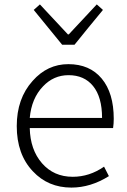

<svg xmlns="http://www.w3.org/2000/svg" viewBox="-20 -838 578 871"><path d="M304 13Q198 13 129 -61Q56 -138 56 -266Q56 -391 128 -471Q195 -547 290 -547Q387 -547 441.5 -481.5Q496 -416 496 -299Q496 -277 493 -257H304H115Q117 -159 170.5 -97.5Q224 -36 310 -36Q386 -36 452 -82L474 -39Q391 13 304 13ZM115 -303H279H443Q443 -398 402 -448Q362 -497 291 -497Q223 -497 175 -446Q123 -392 115 -303ZM262 -635 133 -793 161 -818 288 -682H292L419 -818L447 -793L382 -714L318 -635Z"/></svg>

Font: GenSekiGothic TW L
Style: Regular
Weight: 300
Version: Version 1.501;PS 1;hotconv 16.6.51;makeotf.lib2.5.65220